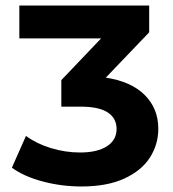

<svg xmlns="http://www.w3.org/2000/svg" viewBox="-20 -664 626 695"><path d="M553 -198Q553 -141 522.5 -93.5Q492 -46 429.5 -17.5Q367 11 275 11Q203 11 135 -7Q67 -25 23 -57L74 -172Q112 -144 164 -128Q216 -112 270 -112Q332 -112 367 -134.5Q402 -157 402 -197Q402 -236 370 -257Q338 -278 271 -278H202V-374L346 -525H50V-644H520V-547L363 -383Q455 -369 504 -320Q553 -271 553 -198Z"/></svg>

Font: Montserrat Ace
Style: Bold
Weight: 700
Designer: Julieta Ulanovsky
Foundry: Julieta Ulanovsky
Version: Version 1